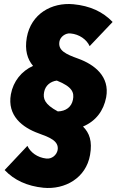

<svg xmlns="http://www.w3.org/2000/svg" viewBox="-20 -734 582 953"><path d="M196 198C302 208 407 150 427 35C439 -33 424 -74 392 -106C456 -133 494 -184 507 -251C526 -355 448 -414 368 -443C307 -465 267 -483 275 -528C279 -551 305 -571 330 -568C374 -564 410 -538 425 -505L539 -625C490 -676 427 -705 344 -713C236 -723 134 -665 113 -548C102 -485 116 -440 144 -407C87 -381 46 -331 34 -266C15 -160 91 -101 172 -72C224 -53 274 -35 266 11C261 36 237 56 210 53C165 48 131 22 116 -10L3 110C50 160 115 190 196 198ZM199 -277C205 -310 231 -330 262 -334C340 -303 349 -274 342 -239C335 -203 307 -182 267 -181C200 -217 193 -245 199 -277Z"/></svg>

Font: Fixel Text 20240404 Black
Style: Italic
Weight: 900
Width: 4
Italic angle: -10°
Designer: AlfaBravo + MacPaw
Foundry: Kyrylo Tkachov, Marchela Mozhyna, Serhii Makarenko, Maria Weinstein, Zakhar Kryvoshyya
Version: Version 1.211;Glyphs 3.2 (3225)